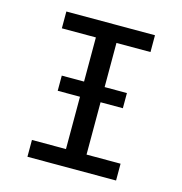

<svg xmlns="http://www.w3.org/2000/svg" viewBox="-100 -750 799 841"><g transform="rotate(15 300.0 -329.5)"><path d="M98.6 -658.7H500.5V-582.5H346.2V-382.3H447.3V-313.5H346.2V-76.2H500.5V0H98.6V-76.2H252.9V-313.5H151.9V-382.3H252.9V-582.5H98.6Z"/></g></svg>

Font: Cousine
Style: Regular
Weight: 400
Monospace: yes
Designer: Steve Matteson
Foundry: Ascender Corporation
Version: Version 1.20